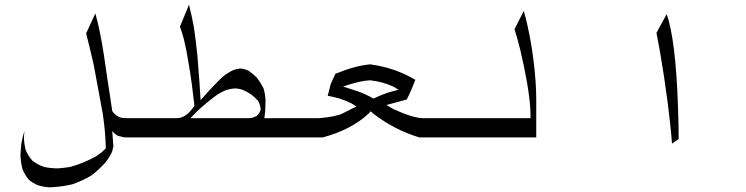

<svg xmlns="http://www.w3.org/2000/svg" viewBox="-20 -595 3150 811"><path d="M454.1 -126Q462.9 -113.3 475.6 -104.5Q486.3 -98.6 498 -96.7Q510.7 -95.7 522.5 -95.7H629.9V-14.6H510.7Q505.9 -14.6 500 -15.6Q495.1 -16.6 490.2 -18.6Q483.4 -19.5 477.5 -21.5Q474.6 -23.4 471.7 -25.4Q468.8 -27.3 465.8 -29.3L454.1 -41L459 23.4Q456.1 35.2 453.1 46.9Q441.4 71.3 424.8 91.8Q398.4 121.1 367.2 145.5Q328.1 168.9 285.2 183.6Q239.3 194.3 191.4 196.3Q165 195.3 140.6 187.5Q118.2 178.7 100.6 163.1Q85 143.6 75.2 120.1Q67.4 90.8 66.4 60.5Q67.4 36.1 70.3 10.7Q75.2 -15.6 83 -42Q82 -34.2 82 -27.3Q81.1 -19.5 81.1 -12.7Q82 13.7 88.9 40Q99.6 64.5 117.2 84Q139.6 101.6 167 110.4Q195.3 116.2 224.6 116.2Q250 114.3 275.4 110.4Q304.7 102.5 333 90.8Q361.3 79.1 388.7 63.5Q409.2 49.8 426.8 32.2V26.4Q424.8 -43.9 414.1 -114.3Q395.5 -217.8 376 -320.3Q368.2 -356.4 359.4 -391.6Q351.6 -422.9 343.8 -454.1L382.8 -538.1Q392.6 -502 400.4 -465.8Q411.1 -414.1 418.9 -362.3Q426.8 -312.5 433.6 -261.7Q439.5 -224.6 445.3 -185.5Z M1255.9 -14.6H610.4V-95.7H722.7Q734.4 -95.7 745.1 -98.6Q755.9 -102.5 764.6 -108.4Q775.4 -116.2 784.2 -126Q793 -135.7 800.8 -147.5V-152.3Q795.9 -197.3 790 -241.2Q783.2 -291 774.4 -340.8Q767.6 -384.8 756.8 -428.7Q750 -455.1 740.2 -482.4L778.3 -575.2Q790 -528.3 798.8 -481.4Q807.6 -421.9 813.5 -363.3Q818.4 -306.6 822.3 -250Q824.2 -227.5 825.2 -205.1L827.1 -171.9L861.3 -210Q883.8 -234.4 907.2 -257.8Q918.9 -269.5 931.6 -279.3Q947.3 -290 964.8 -298.8Q980.5 -304.7 997.1 -305.7Q1014.6 -303.7 1030.3 -295.9Q1048.8 -283.2 1065.4 -266.6Q1081.1 -246.1 1092.8 -222.7Q1100.6 -197.3 1101.6 -170.9Q1101.6 -154.3 1100.6 -136.7Q1100.6 -125 1098.6 -112.3L1096.7 -95.7H1255.9ZM1025.4 -95.7Q1036.1 -95.7 1045.9 -97.7Q1055.7 -100.6 1064.5 -105.5Q1076.2 -116.2 1081.1 -131.8Q1080.1 -151.4 1070.3 -168.9Q1056.6 -184.6 1039.1 -197.3Q1022.5 -208 1004.9 -215.8Q989.3 -220.7 973.6 -221.7Q954.1 -220.7 935.5 -214.8Q917 -207 899.4 -196.3Q851.6 -162.1 808.6 -121.1L784.2 -95.7Z M1543 -323.2Q1647.5 -309.6 1734.4 -257.8Q1730.5 -247.1 1726.6 -238.3L1715.8 -211.9Q1710 -198.2 1698.2 -174.8L1612.3 -151.4L1642.6 -133.8Q1723.6 -96.7 1767.6 -95.7H1875V-14.6H1751Q1646.5 -45.9 1556.6 -115.2L1545.9 -125L1536.1 -114.3Q1462.9 -46.9 1343.8 -14.6H1235.4V-95.7H1326.2Q1398.4 -101.6 1427.7 -116.2L1485.4 -145.5L1462.9 -159.2Q1419.9 -180.7 1364.3 -190.4L1377 -240.2L1396.5 -283.2Q1479.5 -317.4 1543 -323.2ZM1557.6 -178.7Q1605.5 -201.2 1633.8 -208L1663.1 -215.8L1642.6 -228.5Q1597.7 -250 1543 -255.9Q1500 -253.9 1428.7 -229.5L1489.3 -210Q1521.5 -199.2 1557.6 -178.7Z M2245.1 -14.6H1857.4V-95.7H2220.7V-110.4Q2220.7 -162.1 2206.1 -247.1Q2194.3 -313.5 2177.7 -383.8Q2163.1 -442.4 2153.3 -471.7L2192.4 -548.8Q2201.2 -518.6 2208 -487.3Q2223.6 -418.9 2233.4 -340.8Q2245.1 -249 2245.1 -172.9Z M2846.7 -7.8 2818.4 11.7Q2816.4 -20.5 2810.5 -75.2Q2802.7 -151.4 2784.2 -275.4Q2766.6 -389.6 2752.9 -456.1L2795.9 -535.2Q2814.5 -485.4 2827.1 -382.8Q2838.9 -287.1 2843.8 -145.5Q2846.7 -66.4 2846.7 -7.8Z"/></svg>

Font: Thabit
Style: Regular
Weight: 500
Designer: Regenerated by Nadim Shaikli
Foundry: MAK Alagha
Version: 0.01